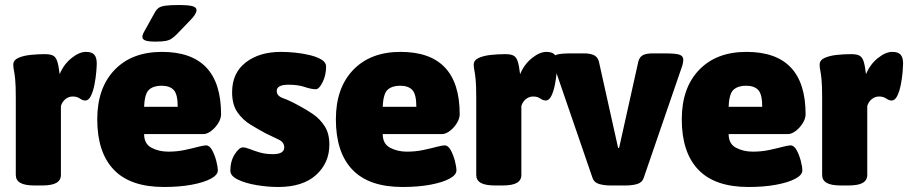

<svg xmlns="http://www.w3.org/2000/svg" viewBox="-20 -738 3623 766"><path d="M119 2Q79 2 61 -8.5Q43 -19 43 -40V-349Q43 -398 40.5 -422Q38 -446 35.5 -457.5Q33 -469 33 -480Q33 -498 53 -507Q73 -516 102 -519Q131 -522 158 -522Q181 -522 192 -516Q203 -510 208.5 -493Q214 -476 218 -442Q234 -481 265 -506Q296 -531 323 -531Q346 -531 356 -520Q366 -509 366 -484Q366 -474 364 -450.5Q362 -427 357 -401Q352 -375 343 -356Q334 -337 320 -337Q310 -337 298.5 -345Q287 -353 270 -353Q254 -353 241 -342.5Q228 -332 223 -315V-40Q223 -19 205 -8.5Q187 2 147 2Z M634 8Q500 8 434 -61Q368 -130 368 -262Q368 -387 437 -459Q506 -531 626 -531Q862 -531 862 -282Q862 -265 850.5 -246.5Q839 -228 822.5 -215.5Q806 -203 791 -203H555Q555 -164 584.5 -148.5Q614 -133 651 -133Q686 -133 716.5 -139.5Q747 -146 769.5 -152Q792 -158 802 -158Q816 -158 826.5 -138.5Q837 -119 843 -95.5Q849 -72 849 -58Q849 -40 821 -25Q793 -10 744.5 -1Q696 8 634 8ZM555 -312H689Q689 -362 673 -379Q657 -396 624 -396Q593 -396 575 -380.5Q557 -365 555 -312ZM600 -572Q572 -572 560 -576.5Q548 -581 548 -591Q548 -600 557 -615L597 -687Q604 -700 613 -706.5Q622 -713 641.5 -715.5Q661 -718 697 -718Q727 -718 745.5 -714Q764 -710 764 -697Q764 -682 737 -655L686 -602Q674 -590 664 -583.5Q654 -577 640 -574.5Q626 -572 600 -572Z M1090 8Q1048 8 1003.5 0.5Q959 -7 929 -21.5Q899 -36 899 -57Q899 -95 916.5 -122.5Q934 -150 949 -150Q960 -150 976 -143.5Q992 -137 1015.5 -130Q1039 -123 1069 -123Q1114 -123 1114 -150Q1114 -171 1091 -181.5Q1068 -192 1040 -206Q1010 -222 979 -241Q948 -260 927 -290.5Q906 -321 906 -370Q906 -447 960.5 -489Q1015 -531 1101 -531Q1127 -531 1157.5 -528Q1188 -525 1216.5 -518Q1245 -511 1263 -500Q1281 -489 1281 -473Q1281 -438 1267 -410Q1253 -382 1240 -382Q1222 -382 1195.5 -391Q1169 -400 1131 -400Q1084 -400 1084 -375Q1084 -355 1110 -346Q1136 -337 1177 -314Q1202 -301 1229 -282.5Q1256 -264 1275 -235Q1294 -206 1294 -161Q1294 -88 1241 -40Q1188 8 1090 8Z M1586 8Q1452 8 1386 -61Q1320 -130 1320 -262Q1320 -387 1389 -459Q1458 -531 1578 -531Q1814 -531 1814 -282Q1814 -265 1802.5 -246.5Q1791 -228 1774.5 -215.5Q1758 -203 1743 -203H1507Q1507 -164 1536.5 -148.5Q1566 -133 1603 -133Q1638 -133 1668.5 -139.5Q1699 -146 1721.5 -152Q1744 -158 1754 -158Q1768 -158 1778.5 -138.5Q1789 -119 1795 -95.5Q1801 -72 1801 -58Q1801 -40 1773 -25Q1745 -10 1696.5 -1Q1648 8 1586 8ZM1507 -312H1641Q1641 -362 1625 -379Q1609 -396 1576 -396Q1545 -396 1527 -380.5Q1509 -365 1507 -312Z M1956 2Q1916 2 1898 -8.5Q1880 -19 1880 -40V-349Q1880 -398 1877.5 -422Q1875 -446 1872.5 -457.5Q1870 -469 1870 -480Q1870 -498 1890 -507Q1910 -516 1939 -519Q1968 -522 1995 -522Q2018 -522 2029 -516Q2040 -510 2045.5 -493Q2051 -476 2055 -442Q2071 -481 2102 -506Q2133 -531 2160 -531Q2183 -531 2193 -520Q2203 -509 2203 -484Q2203 -474 2201 -450.5Q2199 -427 2194 -401Q2189 -375 2180 -356Q2171 -337 2157 -337Q2147 -337 2135.5 -345Q2124 -353 2107 -353Q2091 -353 2078 -342.5Q2065 -332 2060 -315V-40Q2060 -19 2042 -8.5Q2024 2 1984 2Z M2418 2Q2390 2 2370 -4Q2350 -10 2344 -28L2190 -476Q2186 -488 2186 -499Q2186 -516 2203 -520.5Q2220 -525 2257 -525H2314Q2331 -525 2347 -519Q2363 -513 2369 -494L2446 -148H2450L2527 -494Q2533 -513 2547 -519Q2561 -525 2582 -525H2635Q2674 -525 2690 -520Q2706 -515 2706 -500Q2706 -489 2702 -476L2548 -28Q2542 -10 2522.5 -4Q2503 2 2474 2Z M2966 8Q2832 8 2766 -61Q2700 -130 2700 -262Q2700 -387 2769 -459Q2838 -531 2958 -531Q3194 -531 3194 -282Q3194 -265 3182.5 -246.5Q3171 -228 3154.5 -215.5Q3138 -203 3123 -203H2887Q2887 -164 2916.5 -148.5Q2946 -133 2983 -133Q3018 -133 3048.5 -139.5Q3079 -146 3101.5 -152Q3124 -158 3134 -158Q3148 -158 3158.5 -138.5Q3169 -119 3175 -95.5Q3181 -72 3181 -58Q3181 -40 3153 -25Q3125 -10 3076.5 -1Q3028 8 2966 8ZM2887 -312H3021Q3021 -362 3005 -379Q2989 -396 2956 -396Q2925 -396 2907 -380.5Q2889 -365 2887 -312Z M3336 2Q3296 2 3278 -8.5Q3260 -19 3260 -40V-349Q3260 -398 3257.5 -422Q3255 -446 3252.5 -457.5Q3250 -469 3250 -480Q3250 -498 3270 -507Q3290 -516 3319 -519Q3348 -522 3375 -522Q3398 -522 3409 -516Q3420 -510 3425.5 -493Q3431 -476 3435 -442Q3451 -481 3482 -506Q3513 -531 3540 -531Q3563 -531 3573 -520Q3583 -509 3583 -484Q3583 -474 3581 -450.5Q3579 -427 3574 -401Q3569 -375 3560 -356Q3551 -337 3537 -337Q3527 -337 3515.5 -345Q3504 -353 3487 -353Q3471 -353 3458 -342.5Q3445 -332 3440 -315V-40Q3440 -19 3422 -8.5Q3404 2 3364 2Z"/></svg>

Font: Asap Black
Style: Regular
Weight: 900
Designer: Pablo Cosgaya
Foundry: Omnibus-Type
Version: Version 3.001; ttfautohint (v1.8.4.7-5d5b)